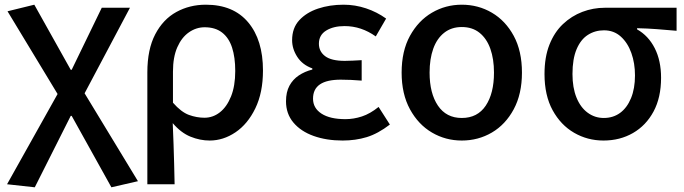

<svg xmlns="http://www.w3.org/2000/svg" viewBox="-20 -584 2912 817"><path d="M128 213 10 200 225 -184 12 -536 126 -564 281 -287H285L413 -551H533L340 -187L567 187L454 213L285 -91H281Z M607 200V-276Q607 -374 640.5 -438Q674 -502 730.5 -533Q787 -564 856 -564Q973 -564 1036 -489Q1099 -414 1099 -284Q1099 -190 1066.5 -123Q1034 -56 982 -21Q930 14 872 14Q831 14 790.5 -2.5Q750 -19 715 -60Q717 -12 718.5 29.5Q720 71 721 112.5Q722 154 723 200ZM850 -83Q886 -83 915.5 -106Q945 -129 963 -173.5Q981 -218 981 -282Q981 -340 967.5 -381.5Q954 -423 925 -445.5Q896 -468 851 -468Q815 -468 784 -446.5Q753 -425 734.5 -383Q716 -341 716 -279V-147Q751 -107 784 -95Q817 -83 850 -83Z M1438 14Q1369 14 1314.5 -5.5Q1260 -25 1228.5 -62.5Q1197 -100 1197 -153Q1197 -192 1211.5 -219Q1226 -246 1251.5 -263Q1277 -280 1309 -288V-293Q1267 -308 1245 -342Q1223 -376 1223 -413Q1223 -465 1253.5 -498Q1284 -531 1333.5 -547.5Q1383 -564 1442 -564Q1491 -564 1537.5 -548.5Q1584 -533 1623 -505L1579 -429Q1548 -451 1515 -462Q1482 -473 1446 -473Q1399 -473 1368 -454Q1337 -435 1337 -398Q1337 -365 1363.5 -345Q1390 -325 1447 -325Q1464 -325 1482 -326Q1500 -327 1519 -328V-241Q1495 -243 1473 -244Q1451 -245 1430 -245Q1371 -245 1341.5 -225Q1312 -205 1312 -164Q1312 -124 1348 -100.5Q1384 -77 1450 -77Q1485 -77 1520 -88.5Q1555 -100 1591 -129L1639 -54Q1588 -15 1540.5 -0.5Q1493 14 1438 14Z M1945 14Q1876 14 1818 -20Q1760 -54 1724.5 -119Q1689 -184 1689 -275Q1689 -367 1724.5 -431.5Q1760 -496 1818 -530Q1876 -564 1945 -564Q2015 -564 2073 -530Q2131 -496 2166 -431.5Q2201 -367 2201 -275Q2201 -184 2166 -119Q2131 -54 2073 -20Q2015 14 1945 14ZM1945 -82Q2012 -82 2047 -134.5Q2082 -187 2082 -275Q2082 -333 2066.5 -376.5Q2051 -420 2020.5 -444.5Q1990 -469 1945 -469Q1901 -469 1870 -444.5Q1839 -420 1823.5 -376.5Q1808 -333 1808 -275Q1808 -187 1843.5 -134.5Q1879 -82 1945 -82Z M2548 14Q2480 14 2423 -19Q2366 -52 2331.5 -115Q2297 -178 2297 -269Q2297 -341 2318 -394Q2339 -447 2375.5 -481.5Q2412 -516 2458 -533.5Q2504 -551 2554 -551H2859V-453Q2813 -457 2774.5 -460Q2736 -463 2691 -464V-459Q2739 -432 2766 -379Q2793 -326 2793 -253Q2793 -169 2761 -109.5Q2729 -50 2673.5 -18Q2618 14 2548 14ZM2549 -82Q2589 -82 2618.5 -103.5Q2648 -125 2665 -166Q2682 -207 2682 -263Q2682 -315 2666.5 -358.5Q2651 -402 2621.5 -428.5Q2592 -455 2550 -455Q2512 -455 2481.5 -435.5Q2451 -416 2433.5 -374.5Q2416 -333 2416 -269Q2416 -211 2433 -169Q2450 -127 2480.5 -104.5Q2511 -82 2549 -82Z"/></svg>

Font: Noto Sans SC Medium
Style: Regular
Weight: 500
Designer: Ryoko NISHIZUKA  (kana, bopomofo & ideographs); Paul D. Hunt (Latin, Greek & Cyrillic); Sandoll Communications , Soo-you
Foundry: Adobe
Version: Version 2.004-H2;hotconv 1.0.118;makeotfexe 2.5.65603